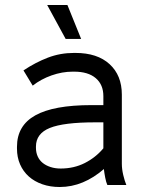

<svg xmlns="http://www.w3.org/2000/svg" viewBox="-20 -741 589 769"><path d="M219 8Q267 8 311.5 -10.5Q356 -29 396 -64Q398 -47 401.5 -29Q405 -11 410 0H486Q479 -17 473.5 -40.5Q468 -64 468 -85V-362Q468 -439 419 -484Q370 -529 282 -529H276Q221 -529 171.5 -510Q122 -491 74 -459L111 -398Q144 -424 186.5 -439Q229 -454 271 -454H277Q333 -454 363.5 -428Q394 -402 394 -356V-320H346Q195 -320 121.5 -279Q48 -238 48 -153V-146Q48 -111 60.5 -82.5Q73 -54 95.5 -34Q118 -14 149.5 -3Q181 8 219 8ZM223 -66Q201 -66 182.5 -72Q164 -78 151 -88.5Q138 -99 131 -114.5Q124 -130 124 -149V-154Q124 -206 179.5 -228.5Q235 -251 361 -251H394V-147Q363 -110 319.5 -88Q276 -66 223 -66ZM243 -585H305L250 -721H169Z"/></svg>

Font: Fixel Variable
Style: Regular
Weight: 100
Width: 3
Designer: AlfaBravo + MacPaw
Foundry: Kyrylo Tkachov, Marchela Mozhyna, Serhii Makarenko, Maria Weinstein, Zakhar Kryvoshyya
Version: Version 1.211